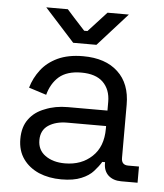

<svg xmlns="http://www.w3.org/2000/svg" viewBox="-51 -736 678 796"><g transform="rotate(5 287.5 -338.5)"><path d="M233.4 13.7Q181.6 13.7 139.6 -3.9Q97.7 -22.5 74.2 -55.7Q49.8 -89.8 49.8 -138.7Q49.8 -189.5 74.2 -221.7Q97.7 -253.9 139.6 -269.5Q181.6 -287.1 234.4 -287.1Q289.1 -287.1 399.4 -287.1Q399.4 -295.9 399.4 -323.2Q399.4 -375 368.2 -405.3Q337.9 -434.6 278.3 -434.6Q218.8 -434.6 185.5 -406.2Q153.3 -377.9 140.6 -330.1Q116.2 -337.9 67.4 -353.5Q79.1 -394.5 105.5 -428.7Q130.9 -461.9 173.8 -482.4Q217.8 -502.9 279.3 -502.9Q373 -502.9 424.8 -454.1Q476.6 -406.2 476.6 -318.4Q476.6 -244.1 476.6 -96.7Q476.6 -67.4 504.9 -67.4Q519.5 -67.4 549.8 -67.4Q549.8 -49.8 549.8 0Q533.2 0 481.4 0Q448.2 0 427.7 -18.6Q408.2 -37.1 408.2 -68.4Q408.2 -69.3 408.2 -73.2Q405.3 -73.2 396.5 -73.2Q384.8 -53.7 366.2 -33.2Q347.7 -12.7 316.4 0Q284.2 13.7 233.4 13.7ZM242.2 -53.7Q311.5 -53.7 355.5 -95.7Q399.4 -136.7 399.4 -211.9Q399.4 -215.8 399.4 -222.7Q358.4 -222.7 237.3 -222.7Q190.4 -222.7 159.2 -202.1Q128.9 -181.6 128.9 -140.6Q128.9 -99.6 160.2 -77.1Q192.4 -53.7 242.2 -53.7ZM233.4 -554.7Q202.1 -588.9 109.4 -691.4Q131.8 -691.4 199.2 -691.4Q217.8 -669.9 274.4 -608.4Q277.3 -608.4 288.1 -608.4Q306.6 -628.9 364.3 -691.4Q386.7 -691.4 453.1 -691.4Q421.9 -657.2 330.1 -554.7Q305.7 -554.7 233.4 -554.7Z"/></g></svg>

Font: Kadena Space Grotesk
Style: Regular
Weight: 400
Designer: Florian Karsten
Version: Version 2.000